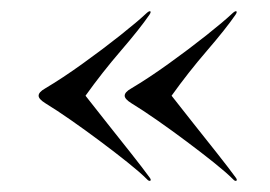

<svg xmlns="http://www.w3.org/2000/svg" viewBox="-20 -407 489 348"><path d="M50 -233.5Q50 -240 61.5 -246.5Q93.5 -265.5 130 -291.8Q166.5 -318 198 -343Q229.5 -368 246 -383.5Q250.5 -387.5 252.5 -386.5Q254 -385 251 -380.5Q233.5 -355 199.2 -315.2Q165 -275.5 135 -233.5Q151.5 -212.5 174 -184Q196.5 -155.5 217.8 -128.8Q239 -102 251 -85.5Q254.5 -81 252.5 -79.5Q250 -78 246 -82.5Q234 -94.5 211.5 -112.5Q189 -130.5 162.2 -150.5Q135.5 -170.5 109 -189Q82.5 -207.5 62 -220Q50 -227.5 50 -233.5ZM206 -233.5Q206 -240 217.5 -246.5Q249.5 -265.5 286 -291.8Q322.5 -318 354 -343Q385.5 -368 402 -383.5Q406.5 -387.5 408.5 -386.5Q410 -385 407 -380.5Q389.5 -355 355.2 -315.2Q321 -275.5 291 -233.5Q307.5 -212.5 330 -184Q352.5 -155.5 373.8 -128.8Q395 -102 407 -85.5Q410.5 -81 408.5 -79.5Q406 -78 402 -82.5Q390 -94.5 367.5 -112.5Q345 -130.5 318.2 -150.5Q291.5 -170.5 265 -189Q238.5 -207.5 218 -220Q206 -227.5 206 -233.5Z"/></svg>

Font: Fraunces144ptRegular
Style: Regular
Weight: 400
Version: Version 1.000;[0bf87f6ff]